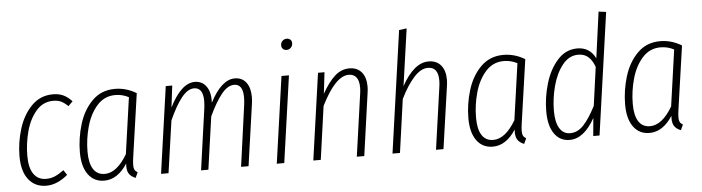

<svg xmlns="http://www.w3.org/2000/svg" viewBox="-47 -942 4210 1152"><g transform="rotate(-5 2058.5 -365.5)"><path d="M392 -480 365 -453Q345 -473 325 -483Q305 -493 277 -493Q214 -493 172.5 -444Q131 -395 112 -322.5Q93 -250 93 -177Q93 -104 119.5 -67Q146 -30 194 -30Q223 -30 248 -41Q273 -52 301 -73L321 -43Q257 11 192 11Q124 11 85 -38.5Q46 -88 46 -178Q46 -261 71 -342.5Q96 -424 148.5 -478Q201 -532 278 -532Q314 -532 340.5 -519.5Q367 -507 392 -480Z M780 -495 725 -112Q721 -87 721 -65Q721 -49 726 -39Q731 -29 744 -22L729 11Q704 1 691.5 -16Q679 -33 679 -64Q679 -74 680 -80Q621 11 541 11Q479 11 444 -37Q409 -85 409 -170Q409 -256 434.5 -339.5Q460 -423 514.5 -477.5Q569 -532 651 -532Q719 -532 780 -495ZM455 -170Q455 -101 478.5 -65Q502 -29 547 -29Q620 -29 683 -136L731 -475Q693 -495 650 -495Q585 -495 541 -446Q497 -397 476 -322Q455 -247 455 -170Z M1466 -412Q1466 -393 1463 -372L1410 0H1365L1416 -370Q1419 -394 1419 -414Q1419 -494 1366 -494Q1327 -494 1289.5 -447.5Q1252 -401 1213 -317L1168 0H1124L1176 -370Q1179 -394 1179 -413Q1179 -454 1165 -474Q1151 -494 1125 -494Q1086 -494 1048.5 -446.5Q1011 -399 973 -314L928 0H883L957 -522H996L980 -391Q1013 -458 1051.5 -495Q1090 -532 1132 -532Q1177 -532 1202 -496.5Q1227 -461 1224 -399Q1293 -532 1373 -532Q1417 -532 1441.5 -500Q1466 -468 1466 -412Z M1699 -522 1625 0H1580L1654 -522ZM1668 -705Q1668 -721 1678.5 -731.5Q1689 -742 1705 -742Q1718 -742 1726.5 -734Q1735 -726 1735 -713Q1735 -697 1724.5 -686Q1714 -675 1698 -675Q1685 -675 1676.5 -683.5Q1668 -692 1668 -705Z M2163 -414Q2163 -397 2160 -377L2107 0H2062L2115 -375Q2118 -396 2118 -412Q2118 -453 2102 -473.5Q2086 -494 2056 -494Q1976 -494 1890 -321L1845 0H1800L1874 -522H1913L1898 -393Q1935 -460 1974.5 -496Q2014 -532 2063 -532Q2110 -532 2136.5 -501Q2163 -470 2163 -414Z M2641 -413Q2641 -397 2638 -377L2584 0H2539L2592 -375Q2595 -396 2595 -413Q2595 -494 2533 -494Q2490 -494 2447.5 -446.5Q2405 -399 2367 -321L2322 0H2277L2381 -735L2427 -741L2378 -397Q2452 -532 2540 -532Q2588 -532 2614.5 -500.5Q2641 -469 2641 -413Z M3120 -495 3065 -112Q3061 -87 3061 -65Q3061 -49 3066 -39Q3071 -29 3084 -22L3069 11Q3044 1 3031.5 -16Q3019 -33 3019 -64Q3019 -74 3020 -80Q2961 11 2881 11Q2819 11 2784 -37Q2749 -85 2749 -170Q2749 -256 2774.5 -339.5Q2800 -423 2854.5 -477.5Q2909 -532 2991 -532Q3059 -532 3120 -495ZM2795 -170Q2795 -101 2818.5 -65Q2842 -29 2887 -29Q2960 -29 3023 -136L3071 -475Q3033 -495 2990 -495Q2925 -495 2881 -446Q2837 -397 2816 -322Q2795 -247 2795 -170Z M3628 -735 3524 0H3486L3496 -108Q3430 11 3344 11Q3285 11 3251.5 -37Q3218 -85 3218 -171Q3218 -254 3242.5 -337.5Q3267 -421 3316.5 -476.5Q3366 -532 3436 -532Q3511 -532 3545 -463L3583 -741ZM3264 -171Q3264 -102 3286.5 -65.5Q3309 -29 3350 -29Q3395 -29 3431 -67.5Q3467 -106 3505 -180L3537 -412Q3523 -451 3499.5 -472.5Q3476 -494 3438 -494Q3383 -494 3343.5 -444.5Q3304 -395 3284 -320Q3264 -245 3264 -171Z M4064 -495 4009 -112Q4005 -87 4005 -65Q4005 -49 4010 -39Q4015 -29 4028 -22L4013 11Q3988 1 3975.5 -16Q3963 -33 3963 -64Q3963 -74 3964 -80Q3905 11 3825 11Q3763 11 3728 -37Q3693 -85 3693 -170Q3693 -256 3718.5 -339.5Q3744 -423 3798.5 -477.5Q3853 -532 3935 -532Q4003 -532 4064 -495ZM3739 -170Q3739 -101 3762.5 -65Q3786 -29 3831 -29Q3904 -29 3967 -136L4015 -475Q3977 -495 3934 -495Q3869 -495 3825 -446Q3781 -397 3760 -322Q3739 -247 3739 -170Z"/></g></svg>

Font: Fira Sans Extra Condensed ExtraLight
Style: Italic
Weight: 275
Width: 3
Italic angle: -8°
Designer: Carrois Corporate & Edenspiekermann AG
Foundry: Carrois Corporate GbR & Edenspiekermann AG
Version: Version 4.203